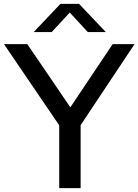

<svg xmlns="http://www.w3.org/2000/svg" viewBox="-38 -967 711 987"><path d="M266.5 0V-368L289.5 -289L-17.5 -740H102.5L341.5 -389H306L541 -740H653.5L353.5 -289L376.5 -366.5V0ZM135 -802 272.5 -947H368.5L506 -802H413.5L309 -915H332L227.5 -802Z"/></svg>

Font: Encode Sans SemiExpanded Medium
Style: Regular
Weight: 500
Width: 6
Designer: Multiple Designers
Foundry: Impallari Type
Version: Version 3.002